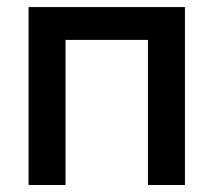

<svg xmlns="http://www.w3.org/2000/svg" viewBox="-20 -528 609 548"><path d="M61.5 -507.8H507.8V0H402.3V-414.1H167V0H61.5Z"/></svg>

Font: Giphurs Medium
Style: Regular
Weight: 500
Version: Version 0.920; ttfautohint (v1.8.4.7-5d5b)